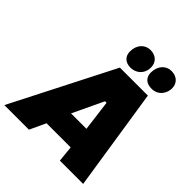

<svg xmlns="http://www.w3.org/2000/svg" viewBox="-299 -1082 1242 1242"><g transform="rotate(45 322.0 -460.5)"><path d="M-56 0H169L220 -110H441L452 0H665L557 -700H301ZM349 -748C399 -748 443 -782 443 -844C443 -890 410 -921 361 -921C311 -921 273 -881 273 -820C273 -776 302 -748 349 -748ZM542 -748C605 -748 635 -800 635 -844C635 -890 602 -921 553 -921C503 -921 465 -880 465 -819C465 -775 493 -748 542 -748ZM287 -267 387 -478H401L428 -267Z"/></g></svg>

Font: Fixel Display Black
Style: Italic
Weight: 900
Italic angle: -10°
Designer: AlfaBravo + MacPaw
Foundry: Kyrylo Tkachov, Marchela Mozhyna, Serhii Makarenko, Maria Weinstein, Zakhar Kryvoshyya
Version: Version 1.210;Glyphs 3.2 (3217)